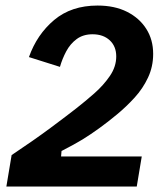

<svg xmlns="http://www.w3.org/2000/svg" viewBox="-20 -682 607 702"><path d="M3.3 0 22.5 -115Q105 -170 165 -214.6Q225 -259.2 260 -286.7Q290.8 -310.8 324.6 -340.4Q358.3 -370 381.7 -404.2Q405 -438.3 405 -475.8Q405 -512.5 381.3 -534.6Q357.5 -556.7 318.3 -556.7Q284.2 -556.7 260.4 -539.2Q236.7 -521.7 222.1 -494.2Q207.5 -466.7 199.2 -437.5L85.8 -473.3Q115 -555.8 177.9 -608.8Q240.8 -661.7 336.7 -661.7Q399.2 -661.7 444.6 -638.8Q490 -615.8 515 -576.2Q540 -536.7 540 -485Q540 -438.3 521.2 -398.3Q502.5 -358.3 472.1 -325Q441.7 -291.7 407.9 -263.8Q374.2 -235.8 344.2 -214.2Q310.8 -190 281.7 -172.1Q252.5 -154.2 205 -130L203.3 -110H498.3L480 0Z"/></svg>

Font: Familjen Grotesk
Style: Bold Italic
Weight: 700
Italic angle: -9.46201°
Designer: Anders Wikstroem, Jonas Baeckman, Matilda Gysing, Kristian Moeller
Foundry: Familjen STHLM AB
Version: Version 2.002; ttfautohint (v1.8.4.7-5d5b)